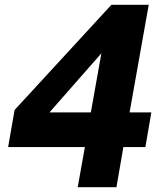

<svg xmlns="http://www.w3.org/2000/svg" viewBox="-20 -783 680 803"><path d="M467 0H305L335 -168H14L41 -323L446 -763H602L522 -313H613L588 -168H496ZM404 -560 187 -313H360Z"/></svg>

Font: Open Sauce One ExtraBold Italic
Style: Regular
Weight: 800
Italic angle: -10°
Designer: Alfredo Marco Pradil
Foundry: Creative Sauce Fz LLC
Version: Version 1.477